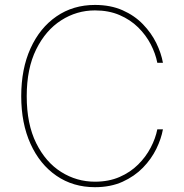

<svg xmlns="http://www.w3.org/2000/svg" viewBox="-20 -757 752 786"><path d="M368.7 9.3Q279.3 9.3 211.2 -37.4Q143.1 -84 105 -168Q66.9 -252 66.9 -363.3Q66.9 -475.1 105 -559.1Q143.1 -643.1 211.2 -689.9Q279.3 -736.8 368.7 -736.8Q432.6 -736.8 481.7 -715.1Q530.8 -693.4 565.2 -657.7Q599.6 -622.1 619.9 -580.6Q640.1 -539.1 647 -500H624Q616.7 -537.6 597.2 -575.4Q577.6 -613.3 545.7 -644.8Q513.7 -676.3 469.5 -695.3Q425.3 -714.4 368.7 -714.4Q293.9 -714.4 230.5 -673.8Q167 -633.3 128.2 -554.9Q89.4 -476.6 89.4 -363.3Q89.4 -249 128.2 -170.9Q167 -92.8 230.5 -53Q293.9 -13.2 368.7 -13.2Q425.3 -13.2 469.5 -32.5Q513.7 -51.8 545.4 -83.3Q577.1 -114.7 596.9 -152.6Q616.7 -190.4 624 -227.5H647Q640.1 -189 619.9 -147.5Q599.6 -106 565.2 -70.6Q530.8 -35.2 481.7 -12.9Q432.6 9.3 368.7 9.3Z"/></svg>

Font: Inter 17pt Thin
Style: Regular
Weight: 250
Version: Version 4.001;git-66647c0bb